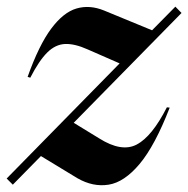

<svg xmlns="http://www.w3.org/2000/svg" viewBox="-51 -545 566 577"><path d="M-31 -8.5 308.5 -354.5 212.5 -396.5Q173.5 -414 144.5 -412.8Q115.5 -411.5 91 -387.2Q66.5 -363 40 -311.5L32 -314Q66 -409.5 102.8 -458.8Q139.5 -508 179 -519.5Q218.5 -531 261.5 -513.5L406 -454L476 -525L494.5 -506L170.5 -176L246.5 -129.5Q314.5 -86.5 360.2 -110.8Q406 -135 450.5 -222.5L459 -221.5Q414.5 -107 368.5 -52.2Q322.5 2.5 275.5 10Q228.5 17.5 181.5 -9.5L72 -76L-12.5 10Z"/></svg>

Font: Newsreader Display
Style: Bold Italic
Weight: 700
Italic angle: -17°
Designer: Hugues Gentile
Foundry: Production Type
Version: Version 1.001